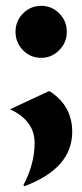

<svg xmlns="http://www.w3.org/2000/svg" viewBox="-20 -478 282 658"><path d="M14.6 -103.5 146 -165H150.9Q227.5 -115.2 227.5 -26.4Q227.5 99.1 63.5 160.2L60.1 156.7Q98.6 84 98.6 11.7Q98.6 -64.5 14.6 -103.5ZM121.1 -279.8Q84 -279.8 58.6 -306.2Q33.2 -332.5 33.2 -368.7Q33.2 -405.8 58.6 -431.6Q84.5 -458 121.1 -458Q157.7 -458 183.3 -431.9Q209 -405.8 209 -369.1Q209 -332.5 183.1 -306.2Q157.2 -279.8 121.1 -279.8Z"/></svg>

Font: Nova Round
Style: Bold
Weight: 700
Designer: Wojciech Kalinowski "wmk69" (wmk69@o2.pl)
Foundry: Wojciech Kalinowski "wmk69" (wmk69@o2.pl)
Version: Version 3.1.0; 2021-05-23